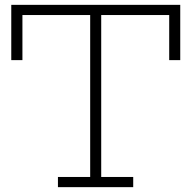

<svg xmlns="http://www.w3.org/2000/svg" viewBox="-20 -772 790 792"><path d="M723.5 -752V-524H678V-710H397.5V-42H529.5V0H219V-42H352V-710H72.5V-524H26.5V-752Z"/></svg>

Font: Hepta Slab ExtraLight Light
Style: Regular
Weight: 300
Version: Version 1.100